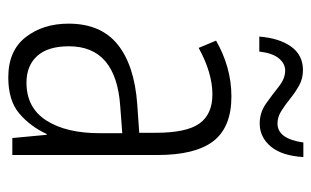

<svg xmlns="http://www.w3.org/2000/svg" viewBox="-168 -592 770 475"><g transform="rotate(90 217.5 -355.0)"><path d="M219 -542Q295 -542 329.5 -497.5Q364 -453 364 -359V0H322L314 -85H312Q293 -44 261 -17Q229 10 172 10Q106 10 72.5 -33Q39 -76 39 -139Q39 -219 90.5 -260.5Q142 -302 238 -309L309 -314V-355Q309 -431 286 -463Q263 -495 214 -495Q161 -495 99 -461L81 -504Q112 -522 147 -532Q182 -542 219 -542ZM244 -267Q95 -257 95 -140Q95 -88 119 -61.5Q143 -35 185 -35Q247 -35 278.5 -84Q310 -133 310 -216V-272ZM71 -611Q75 -661 96 -690Q117 -719 154 -719Q175 -719 192 -709.5Q209 -700 224.5 -687.5Q240 -675 255 -665.5Q270 -656 286 -656Q324 -656 333 -720H369Q366 -667 343 -639.5Q320 -612 286 -612Q259 -612 237 -627.5Q215 -643 195 -659Q175 -675 155 -675Q138 -675 125 -659.5Q112 -644 108 -611Z"/></g></svg>

Font: Noto Sans Lao Condensed Light
Style: Regular
Weight: 300
Width: 3
Designer: Monotype Design Team
Foundry: Monotype Imaging Inc.
Version: Version 2.003; ttfautohint (v1.8.4.7-5d5b)